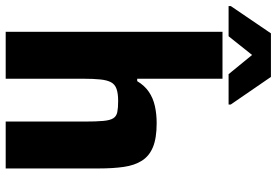

<svg xmlns="http://www.w3.org/2000/svg" viewBox="-192 -784 949 658"><g transform="rotate(90 282.0 -454.5)"><path d="M61.5 0V-743H222.3V-450.7H230.6Q245.8 -476 267.2 -490.6Q288.5 -505.2 315.9 -511.3Q343.2 -517.4 374.5 -517.4Q425.8 -517.4 456.6 -504.7Q487.3 -492 503.2 -466.8Q519.2 -441.6 524.5 -404.6Q529.8 -367.6 529.8 -319V0H369.1V-269.6Q369.1 -310.8 366.9 -334.3Q364.8 -357.8 357.8 -368.7Q350.9 -379.6 336.6 -382.5Q322.3 -385.4 298.4 -385.4Q272.9 -385.4 257.3 -379.9Q241.7 -374.5 234.4 -361Q227.2 -347.6 224.8 -324.4Q222.3 -301.1 222.3 -265.6V0ZM-26.8 -763.9V-771.3L66.8 -909H216.1L310.7 -771.3V-763.9H206.7L140.9 -844.4L76.7 -763.9Z"/></g></svg>

Font: Saira Thin
Style: Regular
Weight: 100
Designer: Hector Gatti with collaboration of the Omnibus-Type team
Foundry: Omnibus-Type
Version: Version 1.101